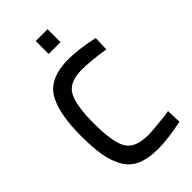

<svg xmlns="http://www.w3.org/2000/svg" viewBox="-275 -989 1082 1082"><g transform="rotate(-45 266.0 -448.0)"><path d="M493 -101 496 -13Q382 11 303 11Q226 11 175 -11Q124 -33 96.5 -81Q69 -129 58 -191Q47 -253 47 -346Q47 -536 102 -620.5Q157 -705 303 -705Q343 -705 391 -698.5Q439 -692 468 -686L496 -680L493 -593Q380 -610 315 -610Q215 -610 181.5 -551.5Q148 -493 148 -346Q148 -200 181 -142Q214 -84 317 -84Q343 -84 387 -88Q431 -92 462 -96ZM245 -804V-907H339V-804Z"/></g></svg>

Font: TitilliumText22L Lt
Style: Medium
Weight: 500
Designer: Campivisivi
Foundry: Campivisivi
Version: 1.000